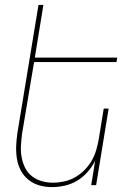

<svg xmlns="http://www.w3.org/2000/svg" viewBox="-20 -755 540 783"><path d="M192 8Q165 8 140.5 1Q116 -6 96.5 -21.5Q77 -37 65 -59.5Q53 -82 49 -107.5Q45 -133 46 -159.5Q47 -186 51 -213L137 -735H157L122 -520H458L455 -502H119L70 -210Q67 -186 65.5 -162Q64 -138 68 -115Q72 -92 82 -71.5Q92 -51 109.5 -37Q127 -23 149.5 -16.5Q172 -10 196 -10Q218 -10 241.5 -15Q265 -20 286 -32Q307 -44 324.5 -61.5Q342 -79 354 -100Q366 -121 372.5 -143.5Q379 -166 383 -189L403 -312H423L372 0H352L368 -99Q356 -75 337 -53.5Q318 -32 294.5 -18Q271 -4 244.5 2Q218 8 192 8Z"/></svg>

Font: Iosevka Term Curly Th Obl
Style: Regular
Weight: 100
Italic angle: -9°
Designer: Belleve Invis
Foundry: Belleve Invis
Version: Version 32.3.0